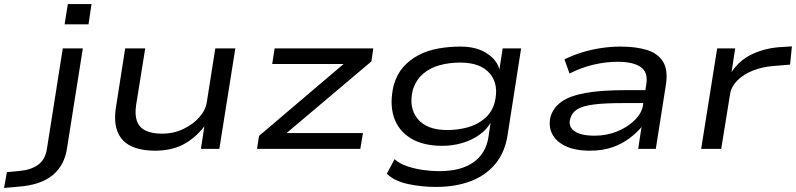

<svg xmlns="http://www.w3.org/2000/svg" viewBox="-168 -735 3930 948"><path d="M151 -615 167 -715H284L269 -615ZM-148 193 -134 115 -71 109Q-16 104 19 79.5Q54 55 63 4L142 -496H241L163 -4Q157 38 139.5 71.5Q122 105 92.5 129.5Q63 154 20 168.5Q-23 183 -80 187Z M598 9Q525 9 477.5 -14.5Q430 -38 411.5 -87Q393 -136 405 -208L450 -496H549L504 -216Q497 -169 508 -137.5Q519 -106 550.5 -90.5Q582 -75 633 -75Q688 -75 736 -97.5Q784 -120 815.5 -155.5Q847 -191 853 -230L895 -496H994L915 0H824L841 -111Q794 -51 735.5 -21Q677 9 598 9Z M1101 0 1111 -64 1565 -450 1557 -419H1176L1188 -496H1675L1666 -432L1209 -46L1217 -78H1624L1611 0Z M1984 188Q1913 188 1846 173.5Q1779 159 1742 123L1780 51Q1805 73 1841.5 85.5Q1878 98 1919.5 104Q1961 110 2002 110Q2107 110 2168.5 67Q2230 24 2243 -54L2255 -134L2258 -135Q2237 -96 2198.5 -69Q2160 -42 2113 -28.5Q2066 -15 2016 -15Q1919 -15 1858 -53.5Q1797 -92 1776 -159Q1755 -226 1776 -315Q1792 -369 1823.5 -404.5Q1855 -440 1899 -463Q1943 -486 1996 -495.5Q2049 -505 2106 -505Q2186 -505 2237.5 -470.5Q2289 -436 2299 -387H2297L2314 -496H2405L2338 -67Q2325 17 2278 74Q2231 131 2156 159.5Q2081 188 1984 188ZM2039 -93Q2093 -93 2140.5 -106Q2188 -119 2224 -149Q2260 -179 2274 -227Q2297 -317 2251 -371.5Q2205 -426 2105 -426Q2050 -426 2002.5 -413Q1955 -400 1921 -370.5Q1887 -341 1871 -294Q1848 -205 1893.5 -149Q1939 -93 2039 -93Z M2745 9Q2671 9 2623.5 -14Q2576 -37 2557.5 -75.5Q2539 -114 2551 -161Q2565 -205 2605.5 -233.5Q2646 -262 2723.5 -276Q2801 -290 2925 -290H3039L3029 -226H2906Q2817 -226 2763 -219Q2709 -212 2682.5 -195.5Q2656 -179 2648 -150Q2636 -112 2667 -88.5Q2698 -65 2768 -65Q2827 -65 2879 -86Q2931 -107 2966.5 -142.5Q3002 -178 3007 -217L3023 -318Q3033 -378 2995.5 -404Q2958 -430 2881 -430Q2824 -430 2763.5 -416Q2703 -402 2644 -372L2619 -442Q2662 -463 2708 -477Q2754 -491 2802 -498Q2850 -505 2895 -505Q2973 -505 3027 -488Q3081 -471 3106 -430Q3131 -389 3120 -317L3070 0H2983L3000 -111L3003 -112Q2978 -81 2941 -53Q2904 -25 2856 -8Q2808 9 2745 9Z M3294 0 3373 -496H3462L3444 -379Q3485 -441 3552 -470.5Q3619 -500 3696 -503L3742 -506L3733 -416L3650 -409Q3596 -405 3549.5 -386.5Q3503 -368 3473 -338Q3443 -308 3437 -272L3393 0Z"/></svg>

Font: Nunito Sans 7pt Expanded
Style: Italic
Weight: 400
Width: 7
Italic angle: -9°
Designer: Vernon Adams
Foundry: Vernon Adams
Version: Version 3.101;gftools[0.9.27]